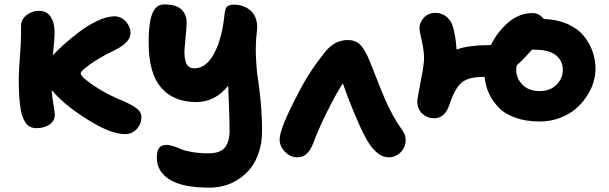

<svg xmlns="http://www.w3.org/2000/svg" viewBox="-20 -627 2757 869"><path d="M146 -46.9Q128.9 -46.9 115.7 -53.5Q102.5 -60.1 93.8 -74.5Q85 -88.9 79.3 -106.9Q73.7 -125 70.6 -152.3Q67.4 -179.7 66.2 -208Q64.9 -236.3 64.9 -274.9Q64.9 -299.3 70.1 -369.4Q75.2 -439.5 75.2 -470.2V-506.8Q75.2 -539.6 100.6 -558.8Q126 -578.1 155.8 -578.1Q190.9 -578.1 209 -551.5Q227.1 -524.9 227.1 -481Q227.1 -447.3 219.2 -377Q238.8 -397.9 268.1 -424.6Q297.4 -451.2 337.4 -481.7Q377.4 -512.2 420.9 -532.7Q464.4 -553.2 498 -553.2Q528.3 -553.2 549.6 -529.5Q570.8 -505.9 570.8 -478Q570.8 -433.1 493.2 -397Q432.6 -367.7 388.9 -336.7Q345.2 -305.7 345.2 -294.9Q345.2 -279.3 405.5 -238.8Q465.8 -198.2 542 -168Q579.6 -150.9 599.9 -135.3Q620.1 -119.6 620.1 -97.2Q620.1 -66.9 599.4 -43.5Q578.6 -20 544.9 -20Q482.4 -20 380.4 -83.3Q278.3 -146.5 223.1 -209Q221.7 -210.4 218.5 -214.1Q215.3 -217.8 213.9 -219.2Q215.8 -189 221.9 -153.8Q228 -118.7 228 -107.9Q228 -79.1 203.4 -63Q178.7 -46.9 146 -46.9Z M928.7 222.2Q805.7 222.2 747.8 185.8Q689.9 149.4 689.9 86.9Q689.9 55.7 700.2 42.2Q710.4 28.8 732.9 28.8Q747.6 28.8 765.1 34.7Q782.7 40.5 799.1 47.9Q815.4 55.2 848.6 61Q881.8 66.9 923.8 66.9Q976.6 66.9 997.8 40.8Q1019 14.6 1019 -34.2Q1019 -82 1016.1 -155Q1013.2 -228 1012.7 -238.8Q953.1 -165 868.7 -165Q765.1 -165 709 -230.7Q652.8 -296.4 652.8 -432.1Q652.8 -485.4 658.2 -521.2Q663.6 -557.1 673.8 -575.2Q684.1 -593.3 695.8 -600.1Q707.5 -606.9 724.1 -606.9Q777.8 -606.9 801.8 -583.5Q825.7 -560.1 824.7 -521Q824.2 -505.4 822.3 -483.2Q820.3 -460.9 818.6 -443.4Q816.9 -425.8 815.4 -405.8Q814 -385.7 815.7 -370.8Q817.4 -356 821.5 -343.5Q825.7 -331.1 835.4 -324.5Q845.2 -317.9 859.9 -317.9Q913.6 -317.9 949.7 -386Q985.8 -454.1 996.1 -562Q999 -589.4 1008.1 -597.7Q1017.1 -606 1041 -606Q1054.2 -606 1068.1 -602.8Q1082 -599.6 1096.9 -591.3Q1111.8 -583 1122.8 -570.3Q1133.8 -557.6 1139.9 -536.4Q1146 -515.1 1143.1 -488.8Q1135.7 -428.7 1138.4 -368.2Q1141.1 -307.6 1147.2 -271Q1153.3 -234.4 1159.7 -169.2Q1166 -104 1166 -34.2Q1166 18.1 1151.9 61.5Q1137.7 105 1114.5 134Q1091.3 163.1 1060.3 183.6Q1029.3 204.1 996.1 213.1Q962.9 222.2 928.7 222.2Z M1326.7 85Q1294.4 85 1270 60.1Q1245.6 35.2 1245.6 3.9Q1245.6 -46.4 1332.5 -210Q1378.9 -301.8 1450.7 -391.1Q1494.6 -445.8 1553.7 -445.8Q1585.4 -445.8 1604.7 -429.7Q1624 -413.6 1642.6 -375Q1654.3 -349.6 1680.4 -282.2Q1706.5 -214.8 1720.7 -182.1Q1757.3 -99.1 1793.9 -47.9Q1806.6 -30.8 1811.3 -19.3Q1815.9 -7.8 1815.9 8.8Q1815.9 40 1793 62.5Q1770 85 1739.7 85Q1680.2 85 1630.9 -11.2Q1610.8 -48.8 1580.8 -121.1Q1550.8 -193.4 1531.7 -250Q1498 -197.3 1459.5 -119.4Q1420.9 -41.5 1397.9 21Q1373.5 85 1326.7 85Z M2422.4 -77.1Q2359.4 -77.1 2311.3 -94.7Q2263.2 -112.3 2235.1 -142.3Q2207 -172.4 2192.1 -206.3Q2177.2 -240.2 2173.3 -278.8Q2135.7 -278.8 2113.3 -273.7Q2090.8 -268.6 2071.3 -254.9Q2038.6 -228.5 2013.7 -151.9Q1993.2 -91.8 1945.3 -91.8Q1913.6 -91.8 1891.1 -112.5Q1868.7 -133.3 1868.7 -168.9Q1868.7 -180.2 1884 -257.8Q1899.4 -335.4 1899.4 -363.8Q1899.4 -394.5 1888.9 -442.4Q1878.4 -490.2 1878.4 -497.1Q1878.4 -525.9 1898.9 -547.4Q1919.4 -568.8 1950.7 -568.8Q1977.5 -568.8 1998.3 -553.2Q2019 -537.6 2028.3 -511.2Q2042.5 -465.8 2046.4 -402.8Q2100.6 -422.9 2201.7 -422.9Q2232.4 -484.9 2281.7 -526.4Q2331.1 -567.9 2390.6 -567.9Q2419.9 -567.9 2441.4 -541Q2501 -539.1 2547.1 -519Q2593.3 -499 2620.6 -466.3Q2647.9 -433.6 2661.6 -395.3Q2675.3 -356.9 2675.3 -314.9Q2675.3 -284.7 2665.3 -252.4Q2655.3 -220.2 2634 -188.7Q2612.8 -157.2 2583.5 -132.6Q2554.2 -107.9 2512.2 -92.5Q2470.2 -77.1 2422.4 -77.1ZM2316.4 -310.1Q2316.4 -272.9 2344.5 -243.9Q2372.6 -214.8 2422.4 -214.8Q2469.7 -214.8 2498.5 -243.2Q2527.3 -271.5 2527.3 -312Q2527.3 -351.6 2496.3 -376.7Q2465.3 -401.9 2400.4 -401.9Q2392.6 -401.9 2388.7 -402.8Q2344.7 -353.5 2319.3 -332Q2316.4 -321.8 2316.4 -310.1Z"/></svg>

Font: Shantell Sans Irregular Bouncy
Style: Bold
Weight: 700
Designer: Stephen Nixon, Anya Danilova, Shantell Martin
Foundry: Arrow Type
Version: Version 1.006;[9816181b4]